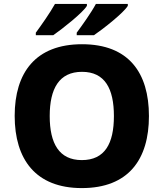

<svg xmlns="http://www.w3.org/2000/svg" viewBox="-20 -951 836 981"><path d="M633 -921V-931H470C446 -886 400 -822 372 -784V-771H460C511 -806 612 -886 633 -921ZM424 -921V-931H261C236 -886 191 -822 163 -784V-771H252C302 -806 403 -886 424 -921ZM741 -358C741 -580 637 -725 399 -725C162 -725 55 -580 55 -359C55 -137 162 10 398 10C637 10 741 -137 741 -358ZM234 -358C234 -498 282 -584 399 -584C516 -584 562 -498 562 -358C562 -218 516 -133 398 -133C282 -133 234 -218 234 -358Z"/></svg>

Font: Noto Sans Arabic UI XBd
Style: Regular
Weight: 800
Designer: Monotype Design Team, Nadine Chahine and Nizar Qandah
Foundry: Monotype Imaging Inc.
Version: Version 2.010